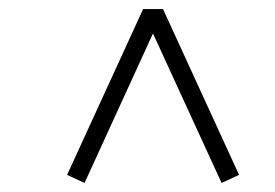

<svg xmlns="http://www.w3.org/2000/svg" viewBox="-20 -610 614 429"><path d="M129.9 -219.2 299.8 -589.8H344.2L514.2 -219.2L475.1 -201.2L321.8 -535.2L168.9 -201.2Z"/></svg>

Font: Dehuti Alt
Style: Bold-Italic
Weight: 700
Version: Version 1.2